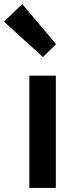

<svg xmlns="http://www.w3.org/2000/svg" viewBox="-62 -929 378 949"><path d="M83 -555H214V0H83ZM-42 -822 48 -909 215 -711 150 -647Z"/></svg>

Font: Merged Yaku Han JP SemiBold
Style: Regular
Weight: 600
Designer: Ryoko NISHIZUKA 西塚涼子 (kana, bopomofo & ideographs); Paul D. Hunt (Latin, Greek & Cyrillic); Sandoll Communications 산돌커뮤니
Foundry: Adobe
Version: Version 2.004